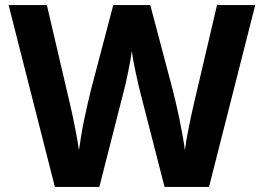

<svg xmlns="http://www.w3.org/2000/svg" viewBox="-20 -734 1036 754"><path d="M982.3 -714 800.8 0H626.2L530.6 -372.2Q527 -385.9 522.2 -407.3Q517.4 -428.7 512.1 -453Q506.8 -477.2 503 -498.7Q499.2 -520.3 497.6 -534Q496 -520.3 492.3 -498.7Q488.6 -477.2 483.6 -453Q478.6 -428.7 473.7 -407.1Q468.8 -385.5 464.8 -371.1L370.1 0H195.5L13.8 -714H164L254.8 -325.6Q259 -308.7 264 -285Q269 -261.2 274.1 -235.8Q279.2 -210.3 283.4 -186.3Q287.7 -162.4 290 -144Q293.7 -170.1 299 -202.1Q304.3 -234.1 311.1 -266.9Q318 -299.8 324.9 -329.5Q331.8 -359.2 337.2 -381.2L424.8 -714H570.2L658.5 -380Q664.3 -358.3 671.2 -328.1Q678.1 -297.8 685 -264.9Q691.8 -231.9 697.4 -200.1Q703.1 -168.3 706.1 -144Q709.1 -169 715.3 -202.3Q721.5 -235.6 728.5 -268.9Q735.5 -302.3 741.1 -325.4L832.2 -714Z"/></svg>

Font: Noto Sans Khmer UI
Style: Regular
Weight: 400
Designer: Danh Hong and the Monotype Design Team
Foundry: Monotype Imaging Inc.
Version: Version 2.002